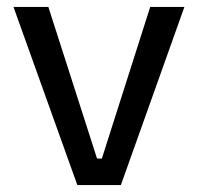

<svg xmlns="http://www.w3.org/2000/svg" viewBox="-20 -536 573 556"><path d="M204 0 19 -516H120L261 -77H275L415 -516H514L330 0Z"/></svg>

Font: Bricolage Grotesque
Style: Regular
Weight: 400
Designer: Mathieu Triay
Foundry: Atelier Triay
Version: Version 1.001;gftools[0.9.33.dev8+g029e19f]